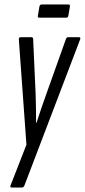

<svg xmlns="http://www.w3.org/2000/svg" viewBox="-20 -652 379 857"><path d="M32 185Q24 185 27 176L98 -6L64 -477Q64 -486 73 -486H120Q128 -486 128 -477L139 -233Q140 -202 140.5 -169Q141 -136 141 -104H143Q153 -136 164.5 -169Q176 -202 187 -233L274 -477Q277 -486 284 -486H332Q341 -486 338 -477L89 176Q85 185 78 185ZM156 -573Q147 -573 149 -581L156 -623Q158 -632 166 -632H285Q294 -632 292 -623L285 -581Q283 -573 275 -573Z"/></svg>

Font: Sofia Sans Extra Condensed
Style: Italic
Weight: 400
Italic angle: -9°
Designer: Botio Nikoltchev, Ani Petrova
Foundry: lettersoup
Version: Version 4.101; ttfautohint (v1.8.4.7-5d5b)